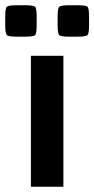

<svg xmlns="http://www.w3.org/2000/svg" viewBox="-28 -713 360 733"><path d="M90 0V-500H214V0ZM-8 -618V-649Q-8 -681.5 -2 -687.2Q4 -693 37 -693H67Q100 -693 106 -687.2Q112 -681.5 112 -649V-618Q112 -585 106 -579Q100 -573 67 -573H37Q4 -573 -2 -579Q-8 -585 -8 -618ZM192 -618V-649Q192 -681.5 198 -687.2Q204 -693 237 -693H267Q300 -693 306 -687.2Q312 -681.5 312 -649V-618Q312 -585 306 -579Q300 -573 267 -573H237Q204 -573 198 -579Q192 -585 192 -618Z"/></svg>

Font: Science Gothic
Style: Regular
Weight: 400
Designer: Thomas Phinney, Vassil Kateliev, Brandon Buerkle
Foundry: Font Detective LLC
Version: Version 1.018